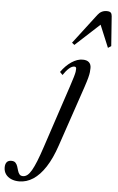

<svg xmlns="http://www.w3.org/2000/svg" viewBox="-296 -893 731 1193"><g transform="rotate(5 70.0 -297.0)"><path d="M-130 253.5Q-158 253.5 -180 244Q-202 234.5 -214.5 216.8Q-227 199 -227 174.5Q-227 154 -217.8 142.2Q-208.5 130.5 -189 130.5Q-171.5 130.5 -163 139.5Q-154.5 148.5 -150.2 161.5Q-146 174.5 -142.2 187.8Q-138.5 201 -131.2 210Q-124 219 -109 219Q-95 219 -82 209Q-69 199 -56 176.5Q-43 154 -28.2 117.2Q-13.5 80.5 4 27.5L96 -250Q119.5 -320 133 -361Q146.5 -402 152.8 -423.5Q159 -445 160.5 -455.2Q162 -465.5 162 -474Q162 -487 150 -487Q135 -487 117.5 -472Q100 -457 81 -428.5L64 -446Q93.5 -487.5 128.8 -511Q164 -534.5 198 -534.5Q224 -534.5 237.2 -522.2Q250.5 -510 250.5 -487Q250.5 -474.5 249 -460.8Q247.5 -447 241.8 -425Q236 -403 223.5 -365.5L96 10Q68.5 92 33.2 146Q-2 200 -43 226.8Q-84 253.5 -130 253.5ZM138 -621 122.5 -633.5 264.5 -819.5Q286 -848 320.5 -848Q338.5 -848 345.5 -841Q352.5 -834 353.5 -819.5L367 -633.5L347.5 -621L289.5 -760.5Z"/></g></svg>

Font: Libre Caslon Condensed
Style: Italic
Weight: 400
Italic angle: -22.583°
Designer: Pablo Impallari, Rodrigo Fuenzalida, Katja Schimmel, Ertekin Erdin
Foundry: Pablo Impallari, Rodrigo Fuenzalida
Version: Version 2.000;gftools[0.9.33]